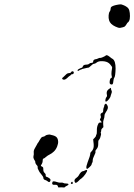

<svg xmlns="http://www.w3.org/2000/svg" viewBox="-20 -704 617 882"><path d="M308 133Q312 128 314 134.5Q316 141 310 141Q306 141 305.5 138.5Q305 136 308 133ZM221 132Q223 126 241 132Q252 136 259.5 135Q267 134 271 136.5Q275 139 284.5 139Q294 139 294.5 142.5Q295 146 288 149Q281 152 278 155.5Q275 159 271 157Q264 156 250 157Q247 158 246 152Q244 144 234 145Q225 146 221.5 143Q218 140 221 132ZM370 79Q378 75 380 78Q382 82 372.5 95.5Q363 109 355 115Q348 119 340 128Q326 142 323 131Q319 121 331 113Q338 108 341 103Q352 82 363 82Q366 82 370 79ZM216 -84Q232 -81 239 -74.5Q246 -68 247 -55Q248 -45 242.5 -31Q237 -17 227.5 -8Q218 1 208.5 5.5Q199 10 191 17Q183 24 181 24Q176 24 176 35Q176 44 169 54Q166 58 171.5 60.5Q177 63 178 65.5Q179 68 179 76Q179 85 185 90.5Q191 96 190 101.5Q189 107 193.5 108Q198 109 205.5 114Q213 119 212 124Q209 138 199 129Q194 125 188 123Q179 121 179 112Q179 108 169.5 96.5Q160 85 160 83.5Q160 82 156 75.5Q152 69 153 65Q154 61 151 57Q142 48 142 40Q142 36 140 34Q138 32 135 25Q132 18 134 12Q136 6 135 -3.5Q134 -13 140.5 -23.5Q147 -34 150 -40.5Q153 -47 154.5 -48Q156 -49 162.5 -61Q169 -73 174.5 -75Q180 -77 182 -77Q184 -77 188 -80.5Q192 -84 199 -85Q206 -86 206 -86Q206 -86 207 -86Q208 -86 210.5 -85.5Q213 -85 216 -84ZM473 -220Q477 -213 475 -205.5Q473 -198 466.5 -189Q460 -180 460 -172Q460 -164 456.5 -155.5Q453 -147 454 -134L455 -120L450 -115Q445 -111 445 -105.5Q445 -100 443.5 -97.5Q442 -95 443 -93Q445 -91 444 -85Q443 -79 440.5 -72Q438 -65 435 -62Q431 -58 431.5 -53.5Q432 -49 431 -37.5Q430 -26 423.5 -19Q417 -12 418.5 -7.5Q420 -3 413 10.5Q406 24 406 32.5Q406 41 404 43Q402 45 401 50.5Q400 56 391 64Q382 72 380 72Q378 72 377 68Q375 62 382 43Q395 11 395 -1Q395 -3 400 -8Q405 -13 407 -18Q413 -28 409 -54L408 -64L414 -70Q421 -77 421 -80.5Q421 -84 423 -86Q425 -88 425 -102Q424 -122 432 -136Q434 -141 440 -141Q446 -141 447 -142Q448 -143 443 -148Q439 -153 439 -155Q439 -157 442 -161Q445 -166 443 -170Q439 -181 447 -185Q450 -186 451 -187Q452 -188 453 -189.5Q454 -191 454 -193Q454 -195 454 -199Q455 -207 457 -211Q459 -215 459 -218.5Q459 -222 462 -225Q465 -228 467 -227.5Q469 -227 473 -220ZM479 -294Q487 -300 488.5 -300.5Q490 -301 490 -296.5Q490 -292 492.5 -287.5Q495 -283 493 -278Q491 -273 489 -266Q488 -257 478.5 -246Q469 -235 465 -238Q463 -239 464.5 -247Q466 -255 469 -258Q473 -262 471 -269Q467 -285 479 -294ZM306 -372Q310 -378 315.5 -376Q321 -374 318 -367Q317 -363 312 -363Q307 -363 306 -360.5Q305 -358 301 -356Q297 -354 288 -345Q277 -335 269 -339Q261 -343 271 -350Q276 -354 282.5 -361Q289 -368 296.5 -368Q304 -368 306 -372ZM466 -449Q470 -454 484 -443Q492 -436 498 -433Q511 -424 511 -389Q510 -353 505 -347Q502 -344 501 -333Q500 -322 498 -318.5Q496 -315 491 -316Q486 -317 484.5 -320Q483 -323 484 -332Q485 -342 489.5 -345Q494 -348 494.5 -348.5Q495 -349 493 -355.5Q491 -362 492.5 -375.5Q494 -389 495 -392.5Q496 -396 492 -400.5Q488 -405 487 -407Q486 -409 480 -414Q470 -422 451 -423Q432 -424 423 -416Q417 -411 412 -411Q407 -411 398 -402Q389 -393 385 -393Q381 -393 374 -391Q367 -389 361.5 -388Q356 -387 354.5 -385.5Q353 -384 350.5 -384Q348 -384 343.5 -380.5Q339 -377 337 -379Q333 -383 348 -390Q351 -391 353 -392Q359 -393 360 -398Q363 -407 376 -407Q385 -407 389.5 -411Q394 -415 399 -415Q408 -415 408 -421Q408 -424 409.5 -426.5Q411 -429 414 -430.5Q417 -432 419 -432Q424 -432 430.5 -435.5Q437 -439 440 -438Q442 -437 452.5 -441.5Q463 -446 466 -449ZM524 -683Q532 -684 533 -684Q535 -685 545.5 -681Q556 -677 561 -673Q571 -667 574 -656Q577 -645 577 -630Q577 -615 573 -608Q570 -602 567.5 -601Q565 -600 562 -594Q556 -584 552 -581.5Q548 -579 532 -576Q524 -575 510 -582Q486 -593 481 -611Q478 -621 479 -633.5Q480 -646 484 -651Q488 -656 488 -662.5Q488 -669 491 -672Q499 -679 524 -683Z"/></svg>

Font: TT2020 Style D
Style: Italic
Weight: 400
Italic angle: -15°
Version: Version 0.2.000